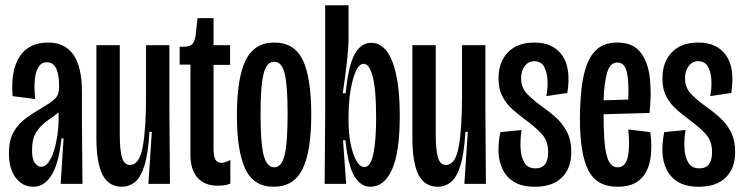

<svg xmlns="http://www.w3.org/2000/svg" viewBox="-20 -700 2833 731"><path d="M107 11Q66 11 40 -23Q14 -57 14 -116Q14 -168 33 -199.5Q52 -231 81 -251.5Q110 -272 139 -289Q168 -306 182 -317.5Q196 -329 200.5 -341Q205 -353 205 -373Q205 -463 158 -463Q130 -463 118.5 -427Q107 -391 114 -323L28 -334Q20 -432 55 -485Q90 -538 163 -538Q292 -538 292 -351V-231Q293 -174 293 -115.5Q293 -57 294 0H211Q214 -43 216.5 -86.5Q219 -130 222 -173H214Q204 -78 176.5 -33.5Q149 11 107 11ZM137 -65Q152 -65 164.5 -82Q177 -99 185.5 -126.5Q194 -154 198.5 -184.5Q203 -215 203 -242V-272Q183 -256 159 -239.5Q135 -223 118.5 -197.5Q102 -172 102 -128Q102 -93 113 -79Q124 -65 137 -65Z M444 11Q394 11 370.5 -34.5Q347 -80 347 -176V-528H436V-190Q436 -128 444.5 -100Q453 -72 475 -72Q511 -72 523.5 -141.5Q536 -211 536 -330V-528H625V-281L627 0H545L558 -198H549Q544 -114 529.5 -68.5Q515 -23 493 -6Q471 11 444 11Z M809 7Q758 7 731.5 -24Q705 -55 705 -110V-454H664V-522H679Q704 -522 713 -533Q722 -544 725 -567L732 -631H793V-528H856V-453H793V-136Q793 -106 800 -93Q807 -80 822 -80Q828 -80 837 -82.5Q846 -85 857 -91V-1Q845 4 832.5 5.5Q820 7 809 7Z M1022 11Q945 11 913.5 -57.5Q882 -126 882 -261Q882 -402 915 -470Q948 -538 1024 -538Q1101 -538 1133 -471Q1165 -404 1165 -263Q1165 -124 1132 -56.5Q1099 11 1022 11ZM1024 -63Q1052 -63 1063.5 -109Q1075 -155 1075 -267Q1075 -374 1064 -419.5Q1053 -465 1024 -465Q995 -465 983.5 -419Q972 -373 972 -264Q972 -154 984 -108.5Q996 -63 1024 -63Z M1390 11Q1354 11 1330 -27.5Q1306 -66 1295 -166H1286L1298 0H1216L1218 -254V-680H1307V-554Q1307 -519 1301 -465.5Q1295 -412 1285 -345H1296Q1306 -449 1330 -493Q1354 -537 1393 -537Q1446 -537 1474 -465Q1502 -393 1502 -259Q1502 -120 1472.5 -54.5Q1443 11 1390 11ZM1367 -64Q1391 -64 1401.5 -114Q1412 -164 1412 -253Q1412 -360 1399 -408.5Q1386 -457 1365 -457Q1350 -457 1339.5 -438Q1329 -419 1321.5 -389Q1314 -359 1310.5 -324.5Q1307 -290 1307 -260V-239Q1307 -195 1314.5 -155Q1322 -115 1336 -89.5Q1350 -64 1367 -64Z M1647 11Q1597 11 1573.5 -34.5Q1550 -80 1550 -176V-528H1639V-190Q1639 -128 1647.5 -100Q1656 -72 1678 -72Q1714 -72 1726.5 -141.5Q1739 -211 1739 -330V-528H1828V-281L1830 0H1748L1761 -198H1752Q1747 -114 1732.5 -68.5Q1718 -23 1696 -6Q1674 11 1647 11Z M2017 11Q1968 11 1938 -7Q1908 -25 1893.5 -55.5Q1879 -86 1878 -122.5Q1877 -159 1885 -197L1966 -205Q1960 -168 1962 -134.5Q1964 -101 1977 -80Q1990 -59 2019 -59Q2067 -59 2067 -121Q2067 -163 2043 -189.5Q2019 -216 1979 -245Q1956 -262 1932.5 -282.5Q1909 -303 1893.5 -331.5Q1878 -360 1878 -402Q1878 -463 1913.5 -500.5Q1949 -538 2015 -538Q2086 -538 2120.5 -489Q2155 -440 2140 -346L2060 -334Q2066 -364 2064.5 -394.5Q2063 -425 2051.5 -446Q2040 -467 2014 -467Q1992 -467 1978 -448.5Q1964 -430 1964 -402Q1964 -366 1987.5 -342Q2011 -318 2043 -295Q2069 -277 2095 -254Q2121 -231 2138 -199Q2155 -167 2155 -121Q2155 -59 2119 -24Q2083 11 2017 11Z M2332 11Q2251 11 2219.5 -52.5Q2188 -116 2188 -244Q2188 -304 2193.5 -357.5Q2199 -411 2213.5 -451.5Q2228 -492 2256 -515Q2284 -538 2331 -538Q2389 -538 2418 -501.5Q2447 -465 2454 -404.5Q2461 -344 2453 -270L2278 -265V-263Q2278 -152 2290 -107.5Q2302 -63 2331 -63Q2361 -63 2370 -101.5Q2379 -140 2372 -207L2456 -197Q2464 -136 2455 -89Q2446 -42 2416 -15.5Q2386 11 2332 11ZM2331 -462Q2302 -462 2291 -422Q2280 -382 2278 -318L2372 -321Q2375 -389 2366.5 -425.5Q2358 -462 2331 -462Z M2641 11Q2592 11 2562 -7Q2532 -25 2517.5 -55.5Q2503 -86 2502 -122.5Q2501 -159 2509 -197L2590 -205Q2584 -168 2586 -134.5Q2588 -101 2601 -80Q2614 -59 2643 -59Q2691 -59 2691 -121Q2691 -163 2667 -189.5Q2643 -216 2603 -245Q2580 -262 2556.5 -282.5Q2533 -303 2517.5 -331.5Q2502 -360 2502 -402Q2502 -463 2537.5 -500.5Q2573 -538 2639 -538Q2710 -538 2744.5 -489Q2779 -440 2764 -346L2684 -334Q2690 -364 2688.5 -394.5Q2687 -425 2675.5 -446Q2664 -467 2638 -467Q2616 -467 2602 -448.5Q2588 -430 2588 -402Q2588 -366 2611.5 -342Q2635 -318 2667 -295Q2693 -277 2719 -254Q2745 -231 2762 -199Q2779 -167 2779 -121Q2779 -59 2743 -24Q2707 11 2641 11Z"/></svg>

Font: Bricolage Grotesque 96pt Condensed
Style: Regular
Weight: 400
Width: 3
Designer: Mathieu Triay
Foundry: Atelier Triay
Version: Version 1.001; ttfautohint (v1.8.4.7-5d5b);gftools[0.9.33.de